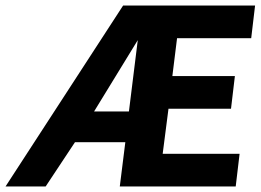

<svg xmlns="http://www.w3.org/2000/svg" viewBox="-23 -674 942 694"><path d="M317 -271 475 -529 443 -271ZM812 -281 826 -399H600L617 -536H885L899 -654H422L-3 0H142L248 -160H430L410 0H829L843 -118H565L586 -281Z"/></svg>

Font: Falling Sky
Style: SeBdObl
Weight: 600
Designer: Paul D. Hunt
Foundry: Adobe Systems Incorporated
Version: Version 1.02